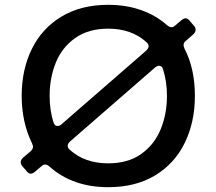

<svg xmlns="http://www.w3.org/2000/svg" viewBox="-20 -765 898 797"><path d="M750 -689Q759 -689 767 -679L786 -657Q792 -650 792 -641Q792 -632 783 -623L752 -596Q742 -589 742 -577Q742 -573 746 -563Q789 -480 789 -367Q789 -258 747 -172Q705 -86 624 -37Q543 12 429 12Q281 12 185 -74Q175 -82 168 -82Q159 -82 152 -75L125 -52Q115 -44 108 -44Q99 -44 91 -54L72 -76Q66 -84 66 -92Q66 -101 75 -110L107 -137Q117 -146 117 -156Q117 -160 113 -170Q70 -258 70 -367Q70 -476 112 -561.5Q154 -647 235 -696Q316 -745 429 -745Q504 -745 566 -723Q628 -701 674 -660Q684 -652 691 -652Q700 -652 707 -659L733 -681Q743 -689 750 -689ZM202 -257Q207 -242 219 -242Q227 -242 234 -248L587 -555Q597 -565 597 -573Q597 -582 589 -589Q527 -646 429 -646Q347 -646 292 -607Q237 -568 211.5 -504.5Q186 -441 186 -367Q186 -308 202 -257ZM657 -477Q653 -492 640 -492Q633 -492 625 -486L271 -178Q261 -168 261 -160Q261 -151 269 -144Q331 -87 429 -87Q512 -87 566.5 -126Q621 -165 647 -228.5Q673 -292 673 -367Q673 -426 657 -477Z"/></svg>

Font: Shippori Gochic B2 Bold
Style: Regular
Weight: 700
Designer: FONTDASU
Foundry: FONTDASU / Google Inc. / but / Adobe
Version: Version 1.130